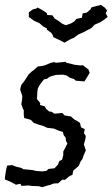

<svg xmlns="http://www.w3.org/2000/svg" viewBox="-26 -763 464 792"><path d="M40 -1 18 -13 -6 -23 -5 -36 -2 -55 0 -67 4 -80 24 -82 42 -75 63 -70 70 -65 93 -63 111 -61 122 -58 148 -56 165 -58 174 -66 199 -69 213 -84 219 -99 230 -104 235 -123V-138L244 -155L252 -171L246 -182L245 -195L237 -205L233 -219L219 -223L195 -233H192L168 -236L151 -244L136 -248L113 -256L104 -266L97 -270L74 -276L72 -289V-308L68 -316L62 -333L65 -352L66 -367L57 -394L62 -413L74 -428L92 -456L106 -469L111 -472L130 -489L148 -491L160 -494L184 -504L198 -507L204 -504L245 -508L248 -504L266 -500L281 -496L306 -493L316 -494L339 -476L344 -463L336 -449L326 -433L322 -427L302 -429L287 -430L279 -437L263 -442L248 -452L233 -455L205 -454L180 -447L166 -437L156 -436L147 -425L138 -413L130 -398L128 -384L127 -361L126 -355L140 -338L139 -330L159 -324L164 -314L177 -303L187 -302L198 -294L231 -297L240 -287L264 -283H266L281 -270L294 -263L304 -256L308 -238L324 -230L320 -214L328 -202L326 -189L320 -167L328 -143L318 -120L314 -107L307 -98L299 -79L276 -59L273 -42L261 -37L242 -21L231 -22L214 -7L195 -6L183 -1L171 2L149 9L133 5L104 4L93 2L75 3L63 4L58 -5ZM240 -587 217 -599 204 -605 194 -610 192 -617 186 -627 167 -641 168 -645 152 -654 136 -668 131 -670 115 -677 93 -693V-712L109 -724L124 -728L129 -732L144 -724L154 -718L167 -709L169 -701L190 -700L200 -686L204 -684L218 -675L231 -665L246 -659L268 -667L281 -675L289 -685L312 -690L315 -708L332 -711L347 -724L352 -733L368 -737L390 -743L407 -731L416 -719L410 -709L418 -693L404 -682L389 -672L364 -661L351 -647L335 -639L320 -631L296 -620L279 -607L266 -602Z"/></svg>

Font: Winky Rough Light
Style: Italic
Weight: 300
Italic angle: -8.97852°
Designer: Simon Atzbach
Foundry: typofactur
Version: Version 1.206; ttfautohint (v1.8.4.7-5d5b)